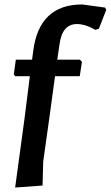

<svg xmlns="http://www.w3.org/2000/svg" viewBox="-20 -723 497 862"><path d="M339 -455 348 -445 338 -381H227L203 -204L174 2L171 110L48 119L90 -190L114 -381H48L42 -389L51 -455H124L129 -493Q155 -703 349 -703L452 -689L457 -679L424 -594L408 -589Q363 -615 325 -615Q259 -615 247 -523L237 -455Z"/></svg>

Font: Alegreya Sans SC
Style: Bold Italic
Weight: 700
Italic angle: -7°
Designer: Juan Pablo del Peral
Foundry: Huerta Tipografica
Version: Version 2.007